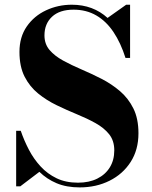

<svg xmlns="http://www.w3.org/2000/svg" viewBox="-20 -780 645 814"><path d="M317.5 14.5Q262 14.5 220 -3.2Q178 -21 147 -51.5L66 10H48.5V-225.5H68Q82 -184.5 102.5 -145.2Q123 -106 152 -74.5Q181 -43 220 -24.2Q259 -5.5 310.5 -5.5Q358 -5.5 392.5 -22.8Q427 -40 445.8 -70.8Q464.5 -101.5 464.5 -142.5Q464.5 -183.5 442.8 -210.8Q421 -238 385 -258Q349 -278 306.2 -295.5Q263.5 -313 220.5 -333.8Q177.5 -354.5 141.8 -383.5Q106 -412.5 84.2 -455.2Q62.5 -498 62.5 -560Q62.5 -623 93.5 -667.8Q124.5 -712.5 175.2 -736.2Q226 -760 284.5 -760Q329.5 -760 367.8 -745.8Q406 -731.5 436 -704L515 -760H531.5V-534.5H512Q492 -598 461.2 -644Q430.5 -690 388.2 -714.5Q346 -739 292 -739Q232.5 -739 200.5 -709Q168.5 -679 168.5 -630Q168.5 -593.5 190 -568.2Q211.5 -543 247 -523.5Q282.5 -504 325.2 -485.8Q368 -467.5 410.5 -445.8Q453 -424 488.5 -393.8Q524 -363.5 545.5 -320.2Q567 -277 567 -215Q567 -145 534 -93.5Q501 -42 444.5 -13.8Q388 14.5 317.5 14.5Z"/></svg>

Font: Bodoni Moda SC 11pt
Style: Bold
Weight: 700
Version: Version 2.005